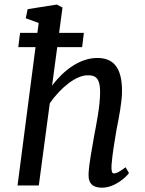

<svg xmlns="http://www.w3.org/2000/svg" viewBox="-20 -826 645 855"><path d="M58.1 0H152.8L201.7 -366.2C250.5 -436.5 318.8 -490.7 370.1 -490.7C399.9 -490.7 425.8 -485.4 425.8 -415C425.8 -354 409.2 -273.4 398.4 -216.3C389.2 -161.6 377 -100.1 374.5 -54.2C371.6 -6.8 395.5 9.8 434.6 9.8C493.7 9.8 546.9 -42.5 554.2 -55.7L539.1 -81.1C510.3 -59.1 497.1 -53.7 486.8 -53.7C477.5 -53.7 475.6 -67.4 476.6 -90.8C480.5 -141.1 490.2 -196.8 498.5 -246.6C509.3 -301.3 523.4 -371.6 523.4 -420.4C523.4 -530.8 480.5 -567.9 413.1 -567.9C335.9 -567.9 263.2 -513.2 211.9 -444.8L234.9 -616.2H345.7L353.5 -679.7H243.2L258.3 -792.5L232.9 -805.7L103 -785.2L94.7 -744.6L152.3 -723.6L146.5 -679.7H69.3L61.5 -616.2H138.2Z"/></svg>

Font: Merriweather
Style: Italic
Weight: 400
Italic angle: -7.5°
Designer: Eben Sorkin
Foundry: Eben Sorkin
Version: Version 1.001